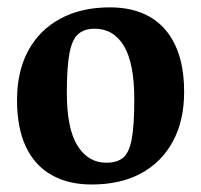

<svg xmlns="http://www.w3.org/2000/svg" viewBox="-20 -486 547 522"><path d="M229 15.6Q165.8 15.6 120.2 -10.2Q74.6 -36 50.4 -87Q26.3 -138 26.3 -213.9Q26.3 -292.1 56.9 -348.5Q87.6 -404.9 144.3 -435.4Q201 -466 278.9 -466Q342.5 -466 387.4 -440.2Q432.2 -414.4 456.4 -363.2Q480.6 -312 480.6 -236.1Q480.6 -158.2 450.2 -101.9Q419.9 -45.5 363.9 -14.9Q307.9 15.6 229 15.6ZM269 -43.6Q298 -43.6 314.5 -57Q331 -70.4 338.1 -107.7Q345.1 -145.1 345.1 -215.9Q345.1 -313.9 317 -360.9Q288.9 -407.9 237.3 -407.9Q209.9 -407.9 193.2 -393.9Q176.5 -379.9 169.1 -342.6Q161.7 -305.3 161.7 -234.1Q161.7 -136.1 190.7 -89.9Q219.6 -43.6 269 -43.6Z"/></svg>

Font: Ancizar Serif Light
Style: Regular
Weight: 300
Designer: Cesar Puertas, Viviana Monsalve, Julian Moncada, Julian Prieto, Jose Castro, Felipe Aragon, Mariel Hernandez, Sara Alarc
Version: Version 8.100